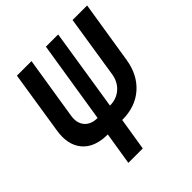

<svg xmlns="http://www.w3.org/2000/svg" viewBox="-198 -684 998 998"><g transform="rotate(-45 300.5 -185.0)"><path d="M174 180 203 0Q106 0 60.5 -55Q15 -110 31 -205L85 -550H192L137 -205Q129 -156 153.5 -127Q178 -98 226 -98L298 -550H388L317 -98Q365 -98 398.5 -127Q432 -156 440 -205L494 -550H601L546 -205Q531 -110 468.5 -55Q406 0 309 0L280 180Z"/></g></svg>

Font: JetBrains Mono NL
Style: Bold Italic
Weight: 700
Italic angle: -9°
Designer: Philipp Nurullin, Konstantin Bulenkov
Foundry: JetBrains
Version: Version 2.304; ttfautohint (v1.8.4.7-5d5b)